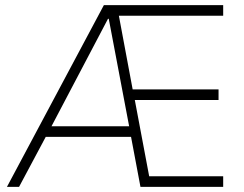

<svg xmlns="http://www.w3.org/2000/svg" viewBox="-20 -725 948 745"><path d="M7 0 383 -705H846V-664H425L436 -692L497 -366L474 -378H828V-337H482L501 -348L563 -19L540 -41H846V0H525L486 -207L505 -194H145L165 -208L54 0ZM399 -652 174 -224 160 -235H488L483 -225L402 -652Z"/></svg>

Font: Nunito Sans 10pt SemiCondensed ExtraLight
Style: Regular
Weight: 250
Width: 4
Designer: Vernon Adams
Foundry: Vernon Adams
Version: Version 3.101;gftools[0.9.27]